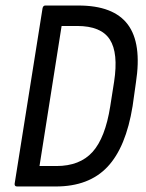

<svg xmlns="http://www.w3.org/2000/svg" viewBox="-20 -675 529 695"><path d="M42 0Q32 0 33 -10L134 -645Q136 -655 144 -655H264Q391 -655 442.5 -586.5Q494 -518 472 -376L460 -291Q436 -142 369 -71Q302 0 182 0ZM123 -74H184Q269 -74 315 -125Q361 -176 379 -290L393 -379Q409 -483 377.5 -532Q346 -581 259 -581H203Z"/></svg>

Font: Sofia Sans Condensed Medium
Style: Italic
Weight: 500
Italic angle: -9°
Designer: Botio Nikoltchev, Ani Petrova
Foundry: lettersoup
Version: Version 4.101; ttfautohint (v1.8.4.7-5d5b)